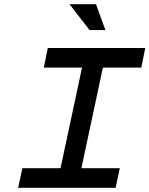

<svg xmlns="http://www.w3.org/2000/svg" viewBox="-20 -900 716 920"><path d="M676 -670H209L190 -576H373L270 -94H87L67 0H534L554 -94H370L473 -576H657ZM313 -880 409 -756H485L440 -880Z"/></svg>

Font: LT Wave Mono Medium
Style: Italic
Weight: 500
Designer: Daniel Lyons
Version: Version 2.5 (Glyphs App)